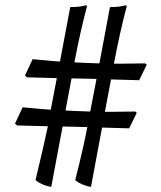

<svg xmlns="http://www.w3.org/2000/svg" viewBox="-20 -614 612 730"><path d="M413 -372Q427 -372 453.5 -372Q480 -372 532 -373L538 -368L509 -309L402 -312L379 -189Q392 -189 417.5 -189Q443 -189 494 -190L500 -185L471 -126L368 -129L326 96H321Q286 88 266 71Q299 -60 312 -131L218 -133L175 96H170Q135 88 115 71Q150 -75 162 -134L45 -137L37 -144L66 -206L111 -202Q150 -198 173 -197L196 -317L83 -320L75 -327L104 -389L149 -385Q186 -381 208 -380L247 -587Q284 -587 307 -594L311 -591Q285 -494 263 -377Q294 -375 358 -373L398 -587Q435 -587 458 -594L462 -591Q436 -493 414 -376ZM229 -194Q259 -192 323 -190L347 -314L252 -316Z"/></svg>

Font: Almendra
Style: Bold Italic
Weight: 700
Italic angle: -12°
Designer: Ana Sanfelippo
Foundry: Ana Sanfelippo
Version: Version 1.004